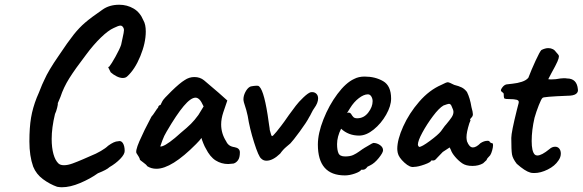

<svg xmlns="http://www.w3.org/2000/svg" viewBox="-20 -722 2458 810"><path d="M120 -19Q104 -64 104 -125Q104 -184 111 -225.5Q118 -267 135 -310L144 -331Q160 -372 167 -385Q184 -424 227 -486Q267 -546 290.5 -575.5Q314 -605 339 -626.5Q364 -648 412 -681Q441 -702 483 -702Q516 -702 543.5 -686Q571 -670 585 -636Q595 -619 595 -589Q595 -541 572 -485Q549 -429 517 -400Q510 -393 498 -393Q486 -393 472 -400Q458 -407 447 -417Q438 -434 437 -437Q436 -440 441 -441Q450 -452 467.5 -483.5Q485 -515 491 -533L497 -561Q503 -587 503 -595Q503 -604 496 -611Q493 -614 488 -614Q480 -614 460 -604Q437 -594 405.5 -563.5Q374 -533 343 -491Q297 -431 272.5 -392Q248 -353 235 -313L224 -287Q225 -283 221 -267Q217 -251 212 -241Q198 -183 198 -136Q198 -99 205.5 -72Q213 -45 227 -32Q235 -25 250 -25Q266 -25 286.5 -32.5Q307 -40 330 -50Q353 -60 362 -64Q385 -73 405.5 -85Q426 -97 436 -107Q462 -126 478 -126Q491 -130 498.5 -118Q506 -106 506 -85Q506 -71 487 -51.5Q468 -32 442 -17Q431 -6 393 9Q361 32 318.5 50Q276 68 241 68Q233 68 221 66Q190 55 161.5 34Q133 13 120 -19Z M570 -49Q570 -53 565.5 -60.5Q561 -68 557 -74Q549 -82 568 -126Q587 -170 619 -230Q625 -236 634.5 -251Q644 -266 647 -268Q647 -272 650 -275.5Q653 -279 657 -279L665 -295Q669 -304 704 -338Q739 -372 759 -384Q778 -397 800 -397Q824 -397 841 -383L868 -360Q898 -335 902 -331L939 -298L922 -248Q913 -221 913 -197Q913 -159 934 -126Q939 -115 947.5 -109Q956 -103 970 -101Q992 -97 992 -79Q992 -57 984 -46Q976 -35 965 -32Q949 -30 943 -30Q914 -30 890 -45Q866 -60 848 -96Q844 -102 837.5 -118Q831 -134 830 -140Q823 -130 807 -114Q704 -10 640 -10Q618 -10 601 -21Q598 -27 584 -37Q570 -47 570 -49ZM718 -140Q723 -144 729 -149.5Q735 -155 742 -161Q770 -184 785.5 -199.5Q801 -215 817 -237L839 -273Q829 -295 821 -302.5Q813 -310 805 -310Q785 -310 755 -274.5Q725 -239 683 -167Q672 -149 665 -129.5Q658 -110 656 -104Q672 -102 718 -140Z M1025 -233Q1021 -254 1009 -290Q1007 -298 1007 -303Q1007 -318 1015 -333.5Q1023 -349 1033 -355Q1037 -358 1050.5 -359.5Q1064 -361 1069 -360Q1091 -352 1109 -238Q1113 -207 1115.5 -193Q1118 -179 1118 -174Q1120 -168 1122 -160Q1124 -152 1126 -149Q1128 -146 1133 -151Q1144 -162 1166 -191Q1177 -205 1199 -237L1228 -276Q1240 -292 1260 -311Q1280 -330 1291 -333Q1305 -335 1313.5 -327.5Q1322 -320 1322 -307Q1322 -288 1306 -266Q1300 -258 1293.5 -244.5Q1287 -231 1285 -229Q1274 -207 1244.5 -167Q1215 -127 1205 -117Q1203 -115 1188.5 -103Q1174 -91 1162 -74Q1131 -44 1104 -44Q1091 -44 1082 -53Q1071 -61 1052 -121Q1033 -181 1025 -233Z M1321 -112Q1321 -159 1344.5 -218.5Q1368 -278 1403.5 -325.5Q1439 -373 1474 -389Q1493 -399 1518 -399Q1563 -399 1596.5 -379.5Q1630 -360 1630 -306Q1630 -275 1609 -238Q1588 -201 1556.5 -175.5Q1525 -150 1495 -150Q1450 -150 1419 -179Q1402 -145 1402 -114Q1402 -89 1408 -75.5Q1414 -62 1436 -62Q1457 -62 1470 -68Q1483 -74 1494 -82Q1505 -90 1511 -94L1515 -96H1514Q1532 -106 1540.5 -111.5Q1549 -117 1555 -119Q1570 -119 1583 -110Q1596 -101 1596 -88Q1596 -78 1578 -55.5Q1560 -33 1541 -24L1529 -18H1530Q1521 -6 1512 -6H1504Q1500 2 1477.5 10Q1455 18 1435 18Q1321 18 1321 -112ZM1552 -295Q1552 -306 1546.5 -315Q1541 -324 1532 -324Q1515 -324 1494 -308Q1473 -292 1457 -266L1444 -245Q1448 -247 1450 -247Q1458 -247 1462 -240Q1466 -233 1471 -228Q1476 -223 1487 -223Q1515 -223 1533.5 -247Q1552 -271 1552 -295Z M1658 -77Q1656 -87 1656 -94Q1656 -133 1681 -188.5Q1706 -244 1748.5 -293Q1791 -342 1842 -364Q1863 -375 1869 -375Q1875 -375 1896 -364Q1916 -359 1928 -353Q1940 -347 1950 -334Q1963 -308 1969 -270Q1975 -249 1975 -240Q1975 -232 1969 -226Q1968 -225 1965.5 -222Q1963 -219 1963 -217.5Q1963 -216 1965 -216Q1965 -215 1964 -211.5Q1963 -208 1960 -202Q1948 -164 1948 -143Q1948 -136 1950 -126Q1960 -100 1975 -100Q1989 -100 2007 -118Q2022 -128 2037 -128Q2046 -128 2046 -123Q2047 -122 2050 -120Q2053 -118 2056 -118Q2060 -118 2060 -109Q2060 -101 2056.5 -88Q2053 -75 2048 -67Q2041 -60 2037 -55Q2033 -50 2033 -47L2018 -33Q1999 -22 1973 -22Q1946 -22 1930 -33Q1914 -44 1900 -60.5Q1886 -77 1882 -90L1877 -100L1848 -81L1823 -55Q1815 -45 1809 -45H1799Q1799 -38 1771 -28Q1743 -18 1727 -18Q1710 -14 1686 -36Q1662 -58 1658 -77ZM1840 -168Q1844 -173 1850.5 -182.5Q1857 -192 1862 -197Q1878 -216 1885.5 -227.5Q1893 -239 1893 -250Q1893 -258 1886 -272Q1882 -284 1874 -284Q1870 -284 1851 -277Q1832 -266 1806.5 -232Q1781 -198 1762 -163Q1743 -128 1743 -112Q1743 -109 1745 -106Q1747 -103 1748 -102Q1759 -102 1793.5 -127.5Q1828 -153 1840 -168Z M2160 -31Q2143 -53 2140 -70.5Q2137 -88 2137 -140Q2137 -164 2161 -260Q2162 -264 2168 -287Q2171 -298 2160 -301Q2149 -304 2129 -304Q2112 -304 2109 -306Q2106 -307 2105.5 -315Q2105 -323 2105 -326Q2105 -329 2100.5 -332Q2096 -335 2094 -338Q2091 -342 2099 -353Q2107 -364 2117 -366Q2123 -367 2143 -369Q2163 -371 2181.5 -377Q2200 -383 2209 -394Q2222 -428 2239.5 -466Q2257 -504 2264 -511Q2280 -519 2293 -519Q2315 -519 2327 -501Q2330 -497 2334 -493Q2338 -489 2338 -484Q2338 -477 2331.5 -462Q2325 -447 2306 -413L2293 -388Q2296 -387 2307 -387Q2318 -387 2325 -388Q2347 -392 2359 -392Q2368 -392 2372 -391Q2414 -391 2418 -345Q2420 -333 2409.5 -325.5Q2399 -318 2373 -318Q2270 -314 2269 -309Q2264 -306 2253 -278Q2242 -250 2235 -225Q2223 -173 2223 -127Q2223 -83 2236 -70Q2240 -66 2247 -66Q2265 -66 2298 -93Q2309 -103 2322 -103Q2333 -103 2339.5 -95Q2346 -87 2346 -74Q2346 -59 2336 -45Q2321 -22 2291 -7Q2261 8 2234 8Q2222 8 2217 6Q2195 0 2160 -31Z"/></svg>

Font: Caveat
Style: Bold
Weight: 700
Designer: Pablo Impallari
Foundry: Pablo Impallari
Version: Version 1.500; ttfautohint (v1.6)